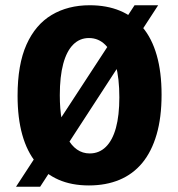

<svg xmlns="http://www.w3.org/2000/svg" viewBox="-20 -696 677 732"><path d="M41 16 493 -676H583L133 16ZM319 11Q253 11 203 -11Q153 -33 118 -75.5Q83 -118 65 -182Q47 -246 47 -331Q47 -450 81 -526Q115 -602 177 -639Q239 -676 322 -676Q387 -676 437.5 -655Q488 -634 523.5 -592Q559 -550 577.5 -485.5Q596 -421 596 -335Q596 -248 577 -183Q558 -118 522.5 -75Q487 -32 435.5 -10.5Q384 11 319 11ZM322 -111Q358 -111 383.5 -136Q409 -161 422 -208.5Q435 -256 435 -325Q435 -397 421.5 -447.5Q408 -498 382 -524.5Q356 -551 319 -551Q284 -551 259 -526Q234 -501 221 -452.5Q208 -404 208 -333Q208 -280 215.5 -238.5Q223 -197 237.5 -169Q252 -141 273.5 -126Q295 -111 322 -111Z"/></svg>

Font: Bricolage Grotesque SemiCondensed ExtraBold
Style: Regular
Weight: 800
Width: 4
Designer: Mathieu Triay
Foundry: Atelier Triay
Version: Version 1.001;gftools[0.9.33.dev8+g029e19f]